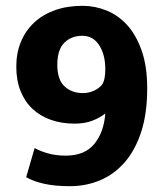

<svg xmlns="http://www.w3.org/2000/svg" viewBox="-20 -630 560 660"><path d="M220 10Q170 10 133 2Q96 -6 70 -21L99 -121Q119 -110 146 -102.5Q173 -95 206 -95Q271 -95 304 -135Q337 -175 342 -240Q325 -226 298.5 -215.5Q272 -205 237 -205Q192 -205 155 -218Q118 -231 91.5 -256Q65 -281 50.5 -317.5Q36 -354 36 -401Q36 -448 52 -486.5Q68 -525 97.5 -552.5Q127 -580 169 -595Q211 -610 264 -610Q306 -610 346 -594Q386 -578 417 -544Q448 -510 467 -456Q486 -402 486 -326Q486 -240 465.5 -177Q445 -114 409 -72.5Q373 -31 324.5 -10.5Q276 10 220 10ZM342 -392Q342 -442 321 -474.5Q300 -507 263 -507Q225 -507 201 -483Q177 -459 177 -407Q177 -356 202 -333Q227 -310 265 -310Q285 -310 302.5 -318Q320 -326 330 -338Q342 -354 342 -392Z"/></svg>

Font: Mukta Mahee ExtraBold
Style: Regular
Weight: 800
Designer: Shuchita Grover, Noopur Datye, Girish Dalvi, Yashodeep Gholap
Foundry: Ek Type
Version: Version 2.538;PS 1.000;hotconv 16.6.51;makeotf.lib2.5.65220;